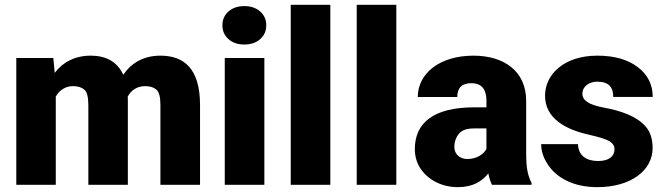

<svg xmlns="http://www.w3.org/2000/svg" viewBox="-20 -770 2770 800"><path d="M284.2 -411.1C304.2 -411.1 320.3 -406.2 331.5 -396.5C342.8 -386.7 348.1 -365.2 348.1 -331.5V0H512.7V-352.5C512.7 -357.9 512.7 -362.8 512.2 -367.7C527.3 -395 551.8 -411.1 585.4 -411.1C605 -411.1 620.6 -406.2 631.8 -396.5C643.1 -386.7 648.4 -365.2 648.4 -332.5V0H813.5V-332.5C813.5 -485.8 745.1 -538.1 648.4 -538.1C578.6 -538.1 526.9 -507.8 493.7 -458.5C468.3 -513.7 420.4 -538.1 358.4 -538.1C292.5 -538.1 241.7 -511.2 208 -466.3L202.1 -528.3H47.9V0H212.4V-367.7C228 -394.5 252.9 -411.1 284.2 -411.1Z M906.7 -664.6C906.7 -641.1 915 -622.1 932.1 -606.9C949.2 -591.8 971.2 -584.5 998 -584.5C1024.9 -584.5 1046.9 -591.8 1064 -606.9C1081.1 -622.1 1089.4 -641.1 1089.4 -664.6C1089.4 -688 1081.1 -707 1064 -722.2C1046.9 -737.3 1024.9 -744.6 998 -744.6C971.2 -744.6 949.2 -737.3 932.1 -722.2C915 -707 906.7 -688 906.7 -664.6ZM916.5 -528.3V0H1081.5V-528.3Z M1191.4 -750V0H1356.4V-750Z M1466.3 -750V0H1631.3V-750Z M2194.8 0V-8.3C2187.5 -21.5 2182.1 -37.1 2178.2 -55.2C2174.3 -72.8 2172.4 -98.6 2172.4 -133.3V-349.6C2172.4 -475.1 2078.1 -538.1 1952.6 -538.1C1812 -538.1 1720.7 -463.9 1720.7 -365.7H1885.3C1885.3 -404.3 1904.8 -423.3 1943.8 -423.3C1989.3 -423.3 2006.8 -395 2006.8 -350.6V-322.8H1956.1C1786.1 -322.8 1708.5 -257.8 1708.5 -148.9C1708.5 -117.7 1716.8 -90.3 1732.9 -66.4C1765.6 -18.6 1822.8 9.8 1887.7 9.8C1951.7 9.8 1989.3 -15.6 2014.6 -47.4C2018.6 -28.3 2023.4 -12.7 2029.8 0ZM1926.8 -107.4C1896 -107.4 1873 -127.9 1873 -157.7C1873 -177.7 1878.9 -195.8 1891.1 -211.4C1903.3 -227.1 1924.3 -234.9 1955.1 -234.9H2006.8V-149.4C1995.1 -127.9 1967.3 -107.4 1926.8 -107.4Z M2540.5 -148.4C2540.5 -119.1 2517.1 -99.1 2472.7 -99.1C2423.8 -99.1 2390.1 -120.6 2388.2 -169.4H2234.9C2234.9 -141.1 2243.7 -113.3 2261.7 -85.9C2296.9 -30.8 2367.2 9.8 2468.3 9.8C2609.4 9.8 2699.2 -60.1 2699.2 -153.3C2699.2 -190.9 2689.5 -220.7 2670.4 -242.7C2631.3 -287.1 2565.9 -308.6 2495.1 -321.8C2433.1 -333.5 2406.7 -351.6 2406.7 -379.4C2406.7 -410.2 2434.6 -429.7 2468.3 -429.7C2516.6 -429.7 2535.2 -406.7 2535.2 -366.2H2699.7C2699.7 -417 2679.2 -458.5 2637.7 -490.2C2596.2 -522 2539.6 -538.1 2468.8 -538.1C2330.6 -538.1 2251 -460.4 2251 -371.1C2251 -278.3 2333.5 -230.5 2437 -208C2477.5 -198.7 2505.4 -189.9 2519.5 -181.6C2533.7 -172.9 2540.5 -161.6 2540.5 -148.4Z"/></svg>

Font: Vazirmatn Black
Style: Regular
Weight: 900
Designer: Saber Rastikerdar
Foundry: Saber Rastikerdar
Version: Version 33.003